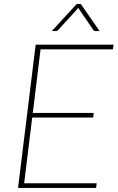

<svg xmlns="http://www.w3.org/2000/svg" viewBox="-20 -922 580 942"><path d="M179 -680 141 -368H440L437 -345.5H138L98.5 -23H454.5L451.5 0H68.5L155 -703H537.5L534 -680ZM468.5 -769.5H449.5Q447 -769.5 443.8 -770.5Q440.5 -771.5 437.5 -775.5L366 -880Q365 -881 364.8 -881.8Q364.5 -882.5 364 -883.5Q363 -881.5 361.5 -880L266 -775.5Q262 -771.5 258.5 -770.5Q255 -769.5 252.5 -769.5H234L356.5 -902.5H376.5Z"/></svg>

Font: Lato ExtraLight
Style: Italic
Weight: 275
Italic angle: -7°
Designer: Lukasz Dziedzic with Adam Twardoch and Botio Nikoltchev
Foundry: tyPoland Lukasz Dziedzic
Version: Version 2.015; 2015-08-06; http://www.latofonts.com/